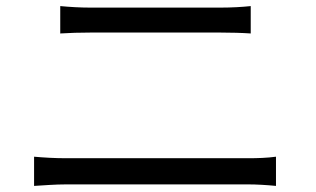

<svg xmlns="http://www.w3.org/2000/svg" viewBox="-20 -671 1040 631"><path d="M92 -60C126 -62 161 -65 197 -65H796C823 -65 857 -63 887 -60V-156C858 -152 826 -151 796 -151H197C161 -151 126 -153 92 -156ZM178 -561C209 -563 242 -564 277 -564H705C738 -564 776 -563 804 -561V-651C776 -648 741 -646 705 -646H276C244 -646 210 -648 178 -651Z"/></svg>

Font: Noto Sans CJK JP Regular
Style: Regular
Weight: 400
Designer: Ryoko NISHIZUKA (kana & ideographs); Paul D. Hunt (Latin, Greek & Cyrillic); Wenlong ZHANG (bopomofo); Sandoll Communica
Foundry: Adobe Systems Incorporated
Version: Version 1.001;PS 1.001;hotconv 1.0.78;makeotf.lib2.5.61930